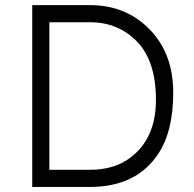

<svg xmlns="http://www.w3.org/2000/svg" viewBox="-20 -736 762 756"><path d="M174.3 -67.4H334.5Q429.7 -67.4 493.2 -115.2Q593.8 -190.4 594 -342.3Q594.2 -494.1 520.5 -571.3Q446.3 -648.4 334.5 -648.4H174.3ZM106.9 -715.8H334.5Q475.6 -715.8 568.8 -620.6Q662.1 -525.4 662.1 -371.6Q662.1 -217.8 602.1 -128.9Q516.1 0 334.5 0H106.9Z"/></svg>

Font: AnjaliOldLipi
Style: Regular
Weight: 400
Designer: Kevin & Siji
Foundry: Core : Kevin & Siji
Modification : Hiran Venugopalan
Opentype mlm2 support: Rajeesh Nambiar
New Feature Table : Santhosh
Version: Version 7.1.0+20221109